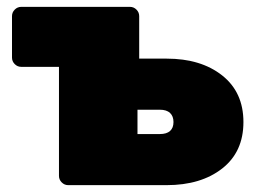

<svg xmlns="http://www.w3.org/2000/svg" viewBox="-20 -540 755 560"><path d="M179 0Q168 0 160 -8Q152 -16 152 -27V-345H42Q31 -345 23 -353Q15 -361 15 -372V-493Q15 -504 23 -512Q31 -520 42 -520H359Q370 -520 378 -512Q386 -504 386 -493V-369H466Q566 -369 628 -320Q690 -271 690 -184Q690 -97 628 -48.5Q566 0 466 0ZM381 -149H446Q466 -149 476 -158Q486 -167 486 -184Q486 -201 476 -210.5Q466 -220 446 -220H381Z"/></svg>

Font: Rubik Black
Style: Regular
Weight: 900
Designer: Hubert and Fischer
Foundry: Hubert and Fischer
Version: Version 2.300;gftools[0.9.30]